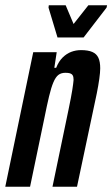

<svg xmlns="http://www.w3.org/2000/svg" viewBox="-32 -708 426 728"><path d="M-12 0 94 -510H183L174 -451H181Q191 -476 206 -490.5Q221 -505 238.5 -511.5Q256 -518 275 -518Q302 -518 318 -511Q334 -504 341 -489Q348 -474 348 -449Q348 -434 344.5 -409Q341 -384 335 -354L260 0H167L228 -293Q238 -341 242 -366.5Q246 -392 247 -405Q247 -417 243.5 -422.5Q240 -428 233.5 -430Q227 -432 216 -432Q200 -432 189.5 -424Q179 -416 170.5 -396Q162 -376 154 -342.5Q146 -309 136 -259L82 0ZM186 -566 152 -679 153 -688H217L247 -617L303 -688H374L372 -679L285 -566Z"/></svg>

Font: Saira UltraCondensed
Style: Bold Italic
Weight: 700
Width: 1
Italic angle: -12°
Designer: Hector Gatti with collaboration of the Omnibus-Type team
Foundry: Omnibus-Type
Version: Version 1.101